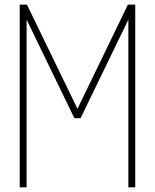

<svg xmlns="http://www.w3.org/2000/svg" viewBox="-20 -798 660 818"><path d="M94.7 -778.3 310.1 -334.5 524.9 -778.3H556.2V0H526.9V-714.4L323.2 -294.4H296.9L93.3 -714.4V0H64V-778.3Z"/></svg>

Font: Cherry
Style: Light
Weight: 300
Designer: Amin Abedi
Version: Version 1.00 ; ttfautohint (v1.6)